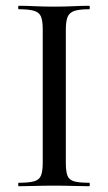

<svg xmlns="http://www.w3.org/2000/svg" viewBox="-20 -645 375 665"><path d="M208 -81Q208 -52 213.5 -37Q219 -22 236.5 -17Q254 -12 289 -12Q291 -12 291 -6Q291 0 289 0Q264 0 233.5 -1Q203 -2 167 -2Q132 -2 101 -1Q70 0 45 0Q43 0 43 -6Q43 -12 45 -12Q80 -12 98 -17Q116 -22 122 -37Q128 -52 128 -81V-544Q128 -573 122 -587.5Q116 -602 98 -607.5Q80 -613 45 -613Q43 -613 43 -619Q43 -625 45 -625Q70 -625 101 -623.5Q132 -622 167 -622Q203 -622 234 -623.5Q265 -625 289 -625Q291 -625 291 -619Q291 -613 289 -613Q254 -613 237 -607Q220 -601 214 -586Q208 -571 208 -542Z"/></svg>

Font: Cormorant Infant Light Medium
Style: Regular
Weight: 500
Version: Version 4.001